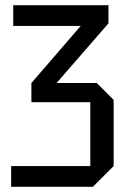

<svg xmlns="http://www.w3.org/2000/svg" viewBox="-20 -720 490 740"><path d="M338 0H23V-80H328V-326H101V-400L291 -620H31V-700H398V-630L198 -400H353L418 -335V-80Z"/></svg>

Font: Tektur SemiCondensed
Style: Regular
Weight: 400
Width: 4
Designer: Adam Jagosz
Foundry: Adam Jagosz
Version: Version 1.005;gftools[0.9.30]